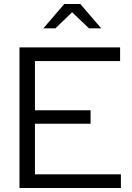

<svg xmlns="http://www.w3.org/2000/svg" viewBox="-20 -936 656 956"><path d="M77 0V-700H578V-632H154V-387H431V-320H154V-68H582V0ZM423 -795 339 -875 256 -795H196L300 -916H380L484 -795Z"/></svg>

Font: Red Hat Display Variable
Style: Regular
Weight: 400
Designer: Pentagram, MCKL
Foundry: Pentagram, MCKL
Version: Version 1.021